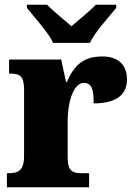

<svg xmlns="http://www.w3.org/2000/svg" viewBox="-20 -786 567 806"><path d="M203 -606H358C377 -651 438 -715 468 -753V-766H382C362 -744 308 -700 280 -676C252 -700 198 -744 178 -766H93V-753C122 -715 183 -651 203 -606ZM9 0H354V-59H321C286 -59 264 -67 264 -126V-278C264 -356 288 -438 332 -438C367 -438 373 -407 373 -352C456 -352 513 -380 513 -452C513 -507 483 -549 410 -549C336 -549 293 -518 261 -442H257L237 -536H18V-477H22C63 -477 81 -468 81 -409V-131C81 -68 56 -59 14 -59H9Z"/></svg>

Font: Noto Serif Devanagari SemiCondensed Black
Style: Regular
Weight: 900
Width: 4
Designer: Universal Thirst, Indian Type Foundry and the Monotype Design Team
Foundry: Monotype Imaging Inc.
Version: Version 2.004